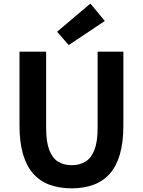

<svg xmlns="http://www.w3.org/2000/svg" viewBox="-20 -1026 788 1060"><path d="M375.6 13.8Q307.5 13.8 254 -5.9Q200.6 -25.5 163.5 -67.2Q126.4 -109 107 -175Q87.7 -241 87.7 -332.8V-740.8H234.7V-319.8Q234.7 -243.4 251.9 -198.2Q269.1 -153 300.7 -133.5Q332.2 -114 375.6 -114Q419.5 -114 451.6 -133.5Q483.6 -153 501.3 -198.2Q519 -243.4 519 -319.8V-740.8H661.1V-332.8Q661.1 -241 642.2 -175Q623.2 -109 586.3 -67.2Q549.3 -25.5 496.2 -5.9Q443 13.8 375.6 13.8ZM359.4 -777.1 295.1 -850.7 479.1 -1006.3 558.7 -910.2Z"/></svg>

Font: Noto Sans SC Thin
Style: Regular
Weight: 100
Designer: Ryoko NISHIZUKA 西塚涼子 (kana, bopomofo & ideographs); Paul D. Hunt (Latin, Greek & Cyrillic); Sandoll Communications 산돌커뮤니
Foundry: Adobe
Version: Version 2.004-H2;hotconv 1.0.118;makeotfexe 2.5.65603